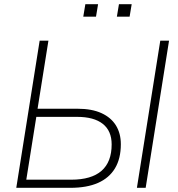

<svg xmlns="http://www.w3.org/2000/svg" viewBox="-20 -900 853 920"><path d="M58 0 170 -705H212L160 -379H351Q420 -379 466 -358Q512 -337 535.5 -299Q559 -261 559 -209Q559 -140 531 -93.5Q503 -47 449.5 -23.5Q396 0 317 0ZM106 -39H321Q418 -39 466.5 -81.5Q515 -124 515 -208Q515 -273 472.5 -306.5Q430 -340 350 -340H154ZM636 0 748 -705H790L678 0ZM540 -820 550 -880H611L601 -820ZM379 -820 389 -880H450L440 -820Z"/></svg>

Font: Nunito Sans 12pt ExtraLight
Style: Italic
Weight: 200
Italic angle: -9°
Designer: Vernon Adams
Foundry: Vernon Adams
Version: Version 3.101;gftools[0.9.27]